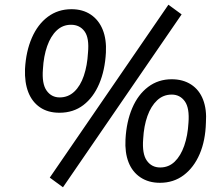

<svg xmlns="http://www.w3.org/2000/svg" viewBox="-20 -766 948 814"><path d="M247 28 191 -13 694 -746 750 -705ZM232 -288Q183 -288 149.5 -311Q116 -334 100 -375Q84 -416 86 -473Q90 -548 115 -605.5Q140 -663 183 -695Q226 -727 283 -727Q331 -727 365 -704Q399 -681 415.5 -640Q432 -599 429 -543Q425 -468 400.5 -410.5Q376 -353 333.5 -320.5Q291 -288 232 -288ZM233 -353Q269 -353 295 -377.5Q321 -402 335.5 -445Q350 -488 353 -542Q359 -605 338.5 -633Q318 -661 281 -661Q246 -661 220.5 -637Q195 -613 180 -570.5Q165 -528 162 -473Q157 -411 177.5 -382Q198 -353 233 -353ZM658 9Q610 9 575.5 -14Q541 -37 525 -78Q509 -119 512 -175Q516 -250 540.5 -307.5Q565 -365 608 -397.5Q651 -430 708 -430Q756 -430 790.5 -407.5Q825 -385 841 -343.5Q857 -302 853 -246Q851 -170 826.5 -113Q802 -56 759 -23.5Q716 9 658 9ZM659 -56Q695 -56 720.5 -80.5Q746 -105 761 -148Q776 -191 779 -245Q784 -308 763.5 -336.5Q743 -365 708 -365Q672 -365 646 -340.5Q620 -316 605 -274Q590 -232 587 -177Q582 -114 602.5 -85Q623 -56 659 -56Z"/></svg>

Font: Nunitoga
Style: Medium Italic
Weight: 500
Italic angle: -9°
Designer: Vernon Adams
Foundry: Vernon Adams
Version: Version 1.0